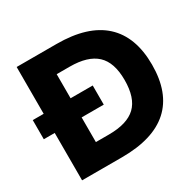

<svg xmlns="http://www.w3.org/2000/svg" viewBox="-163 -935 1127 1112"><g transform="rotate(-30 400.5 -379.0)"><path d="M766 -378Q766 -190 661 -95Q556 0 347 0H80V-317H7V-445H80V-758H347Q555 -758 660.5 -661.5Q766 -565 766 -378ZM347 -606H260V-445H408V-317H260V-152H347Q470 -152 527 -206.5Q584 -261 584 -381Q584 -498 526 -552Q468 -606 347 -606Z"/></g></svg>

Font: Biryani Heavy
Style: Regular
Weight: 900
Designer: Dan Reynolds and Mathieu Réguer
Foundry: Dan Reynolds and Mathieu Réguer
Version: Version 1.003; ttfautohint (v1.1) -l 5 -r 5 -G 72 -x 0 -D la